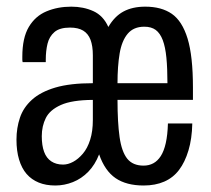

<svg xmlns="http://www.w3.org/2000/svg" viewBox="-20 -559 649 591"><path d="M150.3 12Q121.3 12 99.3 3Q77.2 -6 61.9 -23.5Q46.7 -41.1 38.7 -67.9Q30.7 -94.6 30.7 -129.2Q30.7 -164.9 41.3 -196.4Q51.8 -228 78.4 -252Q104.9 -276 150.3 -289.5Q195.7 -302.9 265.8 -302.9V-388.9Q265.8 -417.4 258.7 -436.4Q251.5 -455.4 236 -464.8Q220.5 -474.1 195.6 -474.1Q163.7 -474.1 147.7 -460.4Q131.7 -446.6 126.3 -424.5Q120.9 -402.4 120.9 -374.9V-367.8H49.7Q48.7 -371.8 48.7 -375.7Q48.7 -379.6 48.7 -384.4Q48.7 -442.4 68.7 -476.1Q88.8 -509.8 123.2 -524.1Q157.6 -538.5 199.6 -538.5Q236.9 -538.5 267.4 -524.7Q297.8 -510.9 313.5 -476Q332.6 -508.9 360.3 -523.7Q387.9 -538.5 427.2 -538.5Q476.8 -538.5 508.8 -516.5Q540.8 -494.4 557.4 -440.3Q573.9 -386.2 573.9 -289.5V-251.5H341.7Q341.7 -182.2 348.1 -137.1Q354.5 -92.1 371.6 -70.6Q388.8 -49.2 421.8 -49.2Q438.6 -49.2 451.9 -56.4Q465.1 -63.5 474.9 -78.6Q484.7 -93.8 490.3 -118.7Q495.9 -143.7 496.9 -178.9H571.9Q570.9 -131.7 560.1 -95.9Q549.4 -60 531.2 -36Q513.1 -12 485.6 0Q458.1 12 422.2 12Q369 12 335.8 -10.6Q302.7 -33.2 285.1 -83.9Q272.6 -51.8 251.8 -30.4Q230.9 -9 204.5 1.5Q178 12 150.3 12ZM174.1 -52.4Q189.4 -52.4 205.1 -60.9Q220.9 -69.3 235 -85.9Q249.2 -102.5 257.5 -128.7Q265.8 -154.8 265.8 -189.7V-251.5Q201.4 -251.1 167.5 -235.9Q133.6 -220.8 121.1 -195.9Q108.6 -170.9 108.6 -139.7Q108.6 -111.1 115.8 -91.6Q122.9 -72.2 137.9 -62.3Q152.9 -52.4 174.1 -52.4ZM341.7 -302.9H495.4Q495.4 -348.5 492.2 -381.4Q489 -414.3 481 -435.5Q472.9 -456.7 459.4 -466.8Q445.8 -476.8 424.2 -476.8Q391.3 -476.8 373.1 -455.2Q354.9 -433.6 348.3 -394.6Q341.7 -355.5 341.7 -302.9Z"/></svg>

Font: Archivo SemiBold ExtraCondensed
Style: Regular
Weight: 600
Width: 2
Version: Version 2.001